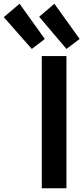

<svg xmlns="http://www.w3.org/2000/svg" viewBox="-150 -994 447 1020"><path d="M203 6H72V-696H203ZM58 -905 139 -974 273 -787 203 -734ZM-130 -903 -46 -974 88 -787 19 -734Z"/></svg>

Font: Repo
Style: DemiBold
Weight: 600
Designer: Stefan Peev
Foundry: Context Ltd
Version: Version 001.000